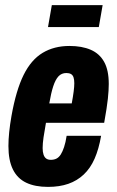

<svg xmlns="http://www.w3.org/2000/svg" viewBox="-20 -720 457 752"><path d="M168 12Q117 12 82.5 -4.5Q48 -21 30.5 -56.5Q13 -92 13 -148Q13 -173 16 -202.5Q19 -232 25 -266Q43 -367 72.5 -426.5Q102 -486 147 -513Q192 -540 252 -540Q301 -540 335.5 -525Q370 -510 388 -477.5Q406 -445 406 -391Q406 -367 402.5 -333.5Q399 -300 388 -239H160Q154 -206 150.5 -182Q147 -158 147 -140Q147 -125 150.5 -114.5Q154 -104 161 -99Q168 -94 179 -94Q192 -94 201.5 -99Q211 -104 218 -115Q225 -126 231 -144Q237 -162 241 -188H376Q367 -136 350.5 -98.5Q334 -61 308 -36.5Q282 -12 247.5 0Q213 12 168 12ZM173 -315H261Q266 -342 268.5 -361.5Q271 -381 271 -394Q271 -408 268 -417Q265 -426 258 -430Q251 -434 240 -434Q221 -434 209 -421Q197 -408 188.5 -382Q180 -356 173 -315ZM168 -614 183 -700H382L367 -614Z"/></svg>

Font: Archivo ExtraCondensed ExtraBold
Style: Italic
Weight: 800
Width: 2
Italic angle: -10°
Designer: Hector Gatti
Foundry: Omnibus-Type
Version: Version 2.001